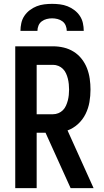

<svg xmlns="http://www.w3.org/2000/svg" viewBox="-20 -975 540 995"><path d="M346 0 216 -287H170V0H59V-735H255Q283 -735 310.5 -728.5Q338 -722 362 -707Q386 -692 403.5 -669.5Q421 -647 431 -621Q441 -595 445 -567Q449 -539 449 -511Q449 -478 443.5 -446Q438 -414 423.5 -384.5Q409 -355 384.5 -332.5Q360 -310 330 -299L465 0ZM170 -383H255Q269 -383 282.5 -388.5Q296 -394 306 -404Q316 -414 322 -427.5Q328 -441 331.5 -454.5Q335 -468 336.5 -482.5Q338 -497 338 -511Q338 -525 336.5 -539.5Q335 -554 331.5 -568Q328 -582 322 -595Q316 -608 306 -618Q296 -628 282.5 -633.5Q269 -639 255 -639H170ZM86 -815Q86 -835 90.5 -855.5Q95 -876 106.5 -893Q118 -910 134.5 -922.5Q151 -935 170 -942.5Q189 -950 209.5 -952.5Q230 -955 250 -955Q270 -955 290.5 -952.5Q311 -950 330 -942.5Q349 -935 365.5 -922.5Q382 -910 393.5 -893Q405 -876 409.5 -855.5Q414 -835 414 -815H326Q326 -829 320.5 -842.5Q315 -856 303.5 -864.5Q292 -873 278 -876.5Q264 -880 250 -880Q236 -880 222 -876.5Q208 -873 196.5 -864.5Q185 -856 179.5 -842.5Q174 -829 174 -815Z"/></svg>

Font: Iosevka Term
Style: Bold
Weight: 700
Monospace: yes
Designer: Belleve Invis
Foundry: Belleve Invis
Version: Version 30.0.1